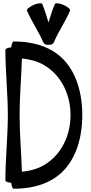

<svg xmlns="http://www.w3.org/2000/svg" viewBox="-20 -1105 556 1176"><path d="M310 -846C338 -913 381 -973 409 -1040C413 -1048 395 -1063 369 -1075C343 -1086 320 -1088 316 -1080C300 -1044 289 -1005 277 -967C266 -1005 254 -1044 239 -1080C235 -1088 211 -1086 186 -1075C160 -1063 142 -1048 145 -1040C174 -973 216 -913 245 -846C250 -834 263 -829 277 -831C291 -829 305 -834 310 -846ZM13 -800C13 -667 28 -533 28 -400C28 -267 13 -133 13 0C13 7 28 13 49 15C51 36 57 51 64 51C147 51 231 36 303 -7C435 -86 484 -244 484 -400C484 -556 435 -714 303 -793C231 -836 147 -851 64 -851C57 -851 51 -836 49 -815C28 -813 13 -807 13 -800ZM100 -400C100 -516 111 -631 114 -747C162 -742 210 -730 252 -705C357 -642 412 -524 412 -400C412 -276 357 -158 252 -95C210 -70 162 -58 114 -53C111 -169 100 -284 100 -400Z"/></svg>

Font: Nupuram Condensed Medium
Style: Regular
Weight: 500
Width: 3
Designer: Santhosh Thottingal (santhosh.thottingal@gmail.com)
Foundry: SMC
Version: Version 1.000